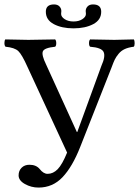

<svg xmlns="http://www.w3.org/2000/svg" viewBox="-20 -825 628 867"><path d="M368 -762Q368 -765 367.5 -769.5Q367 -774 367 -775Q367 -787 375.5 -796Q384 -805 400 -805Q437 -805 437 -772Q437 -735 401 -716Q365 -697 312 -697Q259 -697 223 -716Q187 -735 187 -772Q187 -805 224 -805Q240 -805 248.5 -796Q257 -787 257 -775Q257 -774 256.5 -769.5Q256 -765 256 -762Q256 -749 272 -738.5Q288 -728 312 -728Q336 -728 352 -738.5Q368 -749 368 -762ZM104 -523Q79 -579 62.5 -594.5Q46 -610 5 -614Q0 -619 0 -630.5Q0 -642 4 -647Q98 -645 108 -645Q135 -645 229 -647Q234 -642 234 -630Q234 -618 229 -614Q180 -609 173.5 -593Q167 -577 188 -534L327 -229H329L438 -528Q457 -570 448 -590Q439 -610 387 -614Q382 -618 382 -630Q382 -642 387 -647Q481 -645 496 -645Q504 -645 584 -647Q588 -642 588 -630Q588 -618 584 -614Q560 -611 543.5 -603.5Q527 -596 515.5 -582Q504 -568 498 -555.5Q492 -543 484 -521L342 -161Q307 -72 262.5 -25Q218 22 154 22Q121 22 92.5 6Q64 -10 64 -33Q64 -54 77.5 -67.5Q91 -81 113 -81Q143 -81 159 -62Q176 -40 195 -40Q220 -40 240.5 -61Q261 -82 283 -136Z"/></svg>

Font: Linux Libertine Initials O
Style: Initials
Weight: 400
Designer: Philipp H. Poll
Foundry: Philipp H. Poll
Version: Version 5.0.6